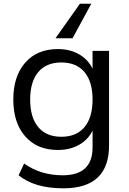

<svg xmlns="http://www.w3.org/2000/svg" viewBox="-20 -810 687 1022"><path d="M317.4 192.4Q164.1 192.4 79.1 123L108.4 60.5Q196.3 123 313.5 123Q472.7 123 472.7 -25.4V-115.2Q449.2 -66.4 400.9 -39.1Q352.5 -11.7 288.1 -11.7Q177.7 -11.7 114.3 -84Q50.8 -156.2 50.8 -280.3Q50.8 -404.3 114.3 -476.6Q177.7 -548.8 288.1 -548.8Q352.5 -548.8 400.9 -521Q449.2 -493.2 472.7 -444.3V-539.1H560.5V-36.1Q560.5 192.4 317.4 192.4ZM140.6 -280.3Q140.6 -184.6 183.6 -133.3Q226.6 -82 306.6 -82Q386.7 -82 429.7 -133.3Q472.7 -184.6 472.7 -280.3Q472.7 -375 429.7 -426.3Q386.7 -477.5 306.6 -477.5Q226.6 -477.5 183.6 -426.3Q140.6 -375 140.6 -280.3ZM275.4 -606.4 405.3 -790H465.8L366.2 -606.4Z"/></svg>

Font: Min Sans
Style: Regular
Weight: 400
Designer: Jinseong-Kim, NotoSansCJK, Nunito
Foundry: Jinseong-Kim
Version: Version 1.400;Glyphs 3.1.2 (3151)